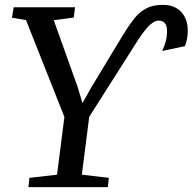

<svg xmlns="http://www.w3.org/2000/svg" viewBox="-20 -773 796 793"><path d="M97.5 0 101.5 -38.5 215.5 -51.5 246 -290 87.5 -690 29.5 -700 36.5 -743H290L284.5 -700.5L202 -689.5L300.5 -414.5L320.5 -347L358 -413.5L489.5 -631Q512.5 -668.5 534 -695.8Q555.5 -723 583.5 -738Q611.5 -753 653 -753Q685 -753 708 -739.8Q731 -726.5 743.2 -702.5Q755.5 -678.5 755.5 -647Q755.5 -628 753 -615Q750.5 -602 744 -582.5L650 -562.5Q660 -584 665 -603.8Q670 -623.5 670 -642Q670 -668.5 660.2 -678.2Q650.5 -688 635.5 -688Q624.5 -688 612.8 -680.5Q601 -673 589 -659.8Q577 -646.5 564 -628.2Q551 -610 537.5 -588L348.5 -290.5L318 -51.5L429.5 -38.5L425.5 0Z"/></svg>

Font: Merriweather 24pt
Style: Italic
Weight: 400
Italic angle: -7.8°
Designer: Eben Sorkin
Foundry: Eben Sorkin
Version: Version 2.101